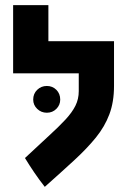

<svg xmlns="http://www.w3.org/2000/svg" viewBox="-20 -696 513 746"><path d="M154 30Q132 2 113 -26Q94 -54 77 -82Q130 -132 169 -167.5Q208 -203 234 -231Q260 -259 273 -285Q286 -311 286 -342V-411H31V-676H168V-536H423V-362Q423 -300 405 -252Q387 -204 352.5 -161.5Q318 -119 268 -73Q218 -27 154 30ZM162 -258Q140 -258 124.5 -273Q109 -288 109 -309Q109 -332 124.5 -347Q140 -362 162 -362Q184 -362 199 -347Q214 -332 214 -309Q214 -288 199 -273Q184 -258 162 -258Z"/></svg>

Font: Secular One
Style: Regular
Weight: 400
Designer: Michal Sahar
Foundry: Hagilda
Version: Version 1.002; ttfautohint (v1.8.4.7-5d5b);gftools[0.9.29]